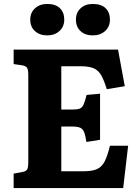

<svg xmlns="http://www.w3.org/2000/svg" viewBox="-20 -951 705 971"><path d="M49 0V-73L92 -81Q111 -84 117 -93.5Q123 -103 123 -132V-573Q123 -599 116.5 -608.5Q110 -618 90 -621L49 -627V-700H577L611 -515L520 -500Q506 -546 491.5 -571Q477 -596 453 -606Q429 -616 387 -616H290V-397H347Q371 -397 383.5 -402Q396 -407 403 -423Q410 -439 418 -471L486 -477V-244L417 -233Q412 -266 405.5 -282.5Q399 -299 385.5 -305Q372 -311 346 -311H290V-85H405Q448 -85 472 -96.5Q496 -108 510 -136Q524 -164 536 -214H628L603 0ZM449 -772Q411 -772 387.5 -793.5Q364 -815 364 -852Q364 -887 387.5 -909Q411 -931 449 -931Q492 -931 514 -909.5Q536 -888 536 -852Q536 -816 511.5 -794Q487 -772 449 -772ZM219 -772Q181 -772 157 -793.5Q133 -815 133 -852Q133 -887 157 -909Q181 -931 219 -931Q261 -931 283 -909.5Q305 -888 305 -852Q305 -816 280.5 -794Q256 -772 219 -772Z"/></svg>

Font: Literata 12pt
Style: Bold
Weight: 700
Designer: Latin by Veronika Burian and Jose Scaglione. Greek by Irene Vlachou. Cyrillic by Vera Evstafieva.
Foundry: TypeTogether
Version: Version 3.002